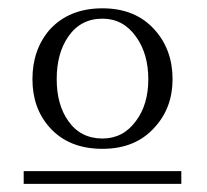

<svg xmlns="http://www.w3.org/2000/svg" viewBox="-20 -746 509 471"><path d="M231.4 -725.6Q149.4 -725.6 101.6 -672.9Q59.6 -624 59.6 -551.8Q59.6 -480.5 101.6 -433.6Q148.4 -380.9 231.4 -380.9Q312.5 -380.9 359.4 -433.6Q403.3 -481.4 403.3 -551.8Q403.3 -624 359.4 -672.9Q312.5 -725.6 231.4 -725.6ZM231.4 -700.2Q282.2 -700.2 313.5 -656.2Q343.8 -614.3 343.8 -551.8Q343.8 -489.3 313.5 -449.2Q282.2 -406.2 231.4 -406.2Q177.7 -406.2 147.5 -449.2Q119.1 -489.3 119.1 -551.8Q119.1 -615.2 147.5 -656.2Q177.7 -700.2 231.4 -700.2ZM38.1 -326.2V-294.9H424.8V-326.2Z"/></svg>

Font: Batang
Style: Regular
Weight: 400
Version: Version 2.21